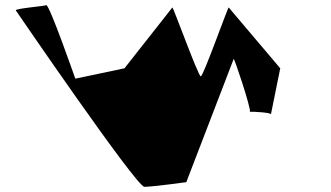

<svg xmlns="http://www.w3.org/2000/svg" viewBox="-20 -722 1278 742"><path d="M41 -682C41 -682 507 0 538 0C569 0 700 -18 700 -18L883 -494C885 -500 950 -305 946 -290C958 -291 1029 -287 1027 -280L1063 -458L864 -693C862 -699 766 -427 756 -427C746 -427 648 -699 646 -693L461 -458L271 -418C269 -424 171 -704 159 -702C149 -698 38 -689 41 -682ZM946 -290C946 -289 945 -289 945 -289C944 -289 944 -290 946 -290Z"/></svg>

Font: Ampere
Style: Ext
Weight: 400
Version: Version 1